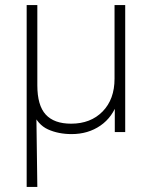

<svg xmlns="http://www.w3.org/2000/svg" viewBox="-20 -520 601 756"><path d="M85 216V-500H127V-184Q127 -105 160 -69Q193 -33 260 -33Q337 -33 384 -81Q431 -129 431 -210V-500H473V0H432V-121H444Q424 -59 375.5 -25.5Q327 8 262 8Q210 8 169 -10.5Q128 -29 107 -81H123L127 216Z"/></svg>

Font: Mulish ExtraLight
Style: Regular
Weight: 200
Designer: Vernon Adams
Foundry: Vernon Adams
Version: Version 3.603